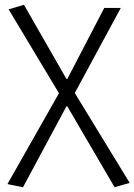

<svg xmlns="http://www.w3.org/2000/svg" viewBox="-20 -569 561 801"><path d="M226 -180 16 -530 80 -549 257 -240H261L415 -536H484L292 -181L521 194L458 212L261 -125H257L76 212L11 199Z"/></svg>

Font: 寒蝉端黑体 Light
Style: Regular
Weight: 300
Designer: ChillDuanSans {Warren2060}; 
Source Han Sans {Ryoko NISHIZUKA 西塚涼子 (kana, bopomofo & ideographs); Paul D. Hunt (Latin, G
Foundry: ChillType&Adobe
Version: Version 1.300;Glyphs 3.3 (3306)